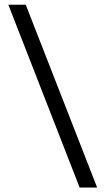

<svg xmlns="http://www.w3.org/2000/svg" viewBox="-20 -691 456 830"><path d="M400 119.8H324.3L16 -670.6H91.3Z"/></svg>

Font: Anek Odia Medium
Style: Regular
Weight: 500
Designer: Yesha Goshar & Mahesh Sahu (Odia), Yesha Goshar (Latin)
Foundry: Ek Type
Version: Version 1.003